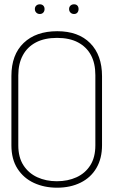

<svg xmlns="http://www.w3.org/2000/svg" viewBox="-20 -861 528 892"><path d="M165 -841Q155 -841 148.5 -835Q142 -829 142 -819Q142 -809 148.5 -802.5Q155 -796 165 -796Q175 -796 181 -802.5Q187 -809 187 -819Q187 -829 181 -835Q175 -841 165 -841ZM324 -841Q314 -841 307.5 -835Q301 -829 301 -819Q301 -809 307.5 -802.5Q314 -796 324 -796Q334 -796 339.5 -802.5Q345 -809 345 -819Q345 -829 339.5 -835Q334 -841 324 -841ZM33 -508V-186Q33 -121 61.5 -77Q90 -33 138 -11Q186 11 245 11Q307 11 354.5 -12.5Q402 -36 428 -80.5Q454 -125 454 -186V-507Q454 -605 399 -660.5Q344 -716 246 -716Q147 -716 90 -661.5Q33 -607 33 -508ZM65 -186V-511Q65 -565 86 -604Q107 -643 147 -664Q187 -685 245 -685Q303 -685 342.5 -664Q382 -643 402.5 -605Q423 -567 423 -512V-186Q423 -130 399.5 -93Q376 -56 335.5 -37.5Q295 -19 244 -19Q194 -19 153.5 -37.5Q113 -56 89 -93Q65 -130 65 -186Z"/></svg>

Font: Advent Pro ExtraLight
Style: Regular
Weight: 250
Version: Version 3.000